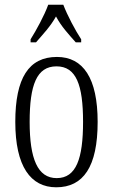

<svg xmlns="http://www.w3.org/2000/svg" viewBox="-20 -786 479 816"><path d="M110 -619V-606H133C164 -642 194 -673 218 -716C241 -673 270 -642 302 -606H325V-619C300 -657 266 -721 249 -766H185C169 -721 134 -657 110 -619ZM219 10C334 10 395 -77 395 -268C395 -453 334 -544 222 -544C102 -544 45 -454 45 -268C45 -79 110 10 219 10ZM221 -29C140 -29 106 -111 106 -268C106 -425 136 -504 220 -504C304 -504 333 -425 333 -268C333 -112 304 -29 221 -29Z"/></svg>

Font: Noto Serif Devanagari ExtraCondensed Light
Style: Regular
Weight: 300
Width: 2
Designer: Universal Thirst, Indian Type Foundry and the Monotype Design Team
Foundry: Monotype Imaging Inc.
Version: Version 2.004